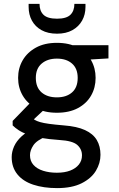

<svg xmlns="http://www.w3.org/2000/svg" viewBox="-20 -734 609 986"><path d="M273 232Q204 232 151 214.5Q98 197 69 161Q40 125 40 73Q40 46 52 18.5Q64 -9 91 -34Q118 -59 164 -78L219 -34Q169 -14 151.5 12Q134 38 134 63Q134 93 152 113Q170 133 201.5 143Q233 153 272 153Q312 153 340.5 142Q369 131 385 111Q401 91 401 64Q401 32 377 10.5Q353 -11 286 -15Q229 -19 189.5 -26Q150 -33 122.5 -43Q95 -53 76.5 -65Q58 -77 45 -90V-113L145 -216L225 -188L117 -87L138 -132Q149 -124 159 -118Q169 -112 186 -107Q203 -102 232 -98Q261 -94 308 -90Q375 -85 416.5 -66Q458 -47 477 -15Q496 17 496 61Q496 104 472.5 143Q449 182 399.5 207Q350 232 273 232ZM272 -155Q209 -155 164.5 -179Q120 -203 96.5 -243.5Q73 -284 73 -334Q73 -384 96.5 -424.5Q120 -465 164.5 -489.5Q209 -514 272 -514Q336 -514 380.5 -489.5Q425 -465 448 -424.5Q471 -384 471 -334Q471 -284 448 -243.5Q425 -203 380.5 -179Q336 -155 272 -155ZM272 -234Q321 -234 350 -259.5Q379 -285 379 -334Q379 -382 350 -407.5Q321 -433 272 -433Q224 -433 194 -407.5Q164 -382 164 -334Q164 -285 193.5 -259.5Q223 -234 272 -234ZM354 -423 330 -502H537V-434ZM273 -561Q226 -561 193.5 -579Q161 -597 144 -628Q127 -659 127 -699V-714H183Q183 -678 203.5 -658Q224 -638 273 -638Q321 -638 341.5 -658Q362 -678 362 -714H419V-699Q419 -659 401.5 -628Q384 -597 351.5 -579Q319 -561 273 -561Z"/></svg>

Font: DM Sans 16pt Medium
Style: Regular
Weight: 500
Version: Version 4.004;gftools[0.9.30]